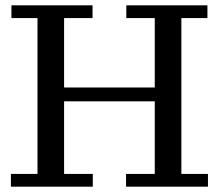

<svg xmlns="http://www.w3.org/2000/svg" viewBox="-20 -702 823 722"><path d="M21 0V-48H121V-634H23V-682H328V-634H221V-48H329V0ZM454 0V-48H562V-634H455V-682H760V-634H662V-48H762V0ZM221 -321V-373H562V-321Z"/></svg>

Font: Montagu Slab
Style: Bold
Weight: 700
Designer: Florian Karsten
Foundry: Florian Karsten
Version: Version 1.000